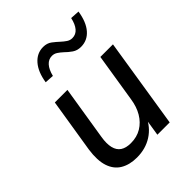

<svg xmlns="http://www.w3.org/2000/svg" viewBox="-208 -852 981 981"><g transform="rotate(-45 282.5 -362.0)"><path d="M208 9Q156 9 119.5 -12.5Q83 -34 68 -79Q53 -124 63 -194L110 -487H201L154 -194Q147 -151 154 -122Q161 -93 182 -79Q203 -65 238 -65Q282 -65 315 -85Q348 -105 369 -140.5Q390 -176 397 -224L439 -487H530L453 0H364L381 -108H391Q366 -52 318.5 -21.5Q271 9 208 9ZM199 -590 150 -593Q160 -658 191.5 -694Q223 -730 268 -730Q296 -730 315 -715.5Q334 -701 350 -686Q363 -674 376.5 -665Q390 -656 406 -656Q432 -656 449 -676Q466 -696 474 -733L524 -730Q514 -664 483 -628.5Q452 -593 406 -593Q379 -593 359.5 -606.5Q340 -620 324 -636Q311 -648 297.5 -657Q284 -666 268 -666Q243 -666 225.5 -646.5Q208 -627 199 -590Z"/></g></svg>

Font: Nunito Sans 12pt Medium
Style: Italic
Weight: 500
Italic angle: -9°
Designer: Vernon Adams
Foundry: Vernon Adams
Version: Version 3.101;gftools[0.9.27]